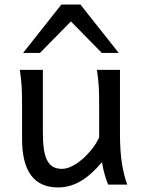

<svg xmlns="http://www.w3.org/2000/svg" viewBox="-20 -801 619 833"><path d="M449.2 0Q445.8 -8.3 441.9 -19.5Q438 -30.8 434.3 -43.5Q430.7 -56.2 427.5 -70.1Q424.3 -84 422.4 -97.7Q377.9 -43.5 330.8 -15.6Q283.7 12.2 231.9 12.2Q75.7 12.2 75.7 -197.8V-341.8Q75.7 -365.2 75.4 -384.3Q75.2 -403.3 74.2 -421.1Q73.2 -439 71.3 -457.5Q69.3 -476.1 65.9 -498H166V-227.1Q166 -185.5 170.2 -155.5Q174.3 -125.5 184.1 -106.2Q193.8 -86.9 209.7 -77.6Q225.6 -68.4 249 -68.4Q270.5 -68.4 294.9 -81.3Q319.3 -94.2 341.6 -114.3Q363.8 -134.3 382.1 -158.4Q400.4 -182.6 410.2 -205.1V-341.8Q410.2 -365.7 409.9 -385Q409.7 -404.3 408.7 -421.9Q407.7 -439.5 405.8 -457.5Q403.8 -475.6 400.4 -498H500.5V-219.7Q500.5 -148.4 508.5 -95Q516.6 -41.5 532.2 0ZM80.1 -571.3 246.1 -781.2H329.1L495.1 -571.3H421.9L287.6 -708L153.3 -571.3Z"/></svg>

Font: Andika Viet
Style: Regular
Weight: 400
Designer: Victor Gaultney, Annie Olsen, Julie Remington, Don Collingsworth, Eric Hays, Becca Hirsbrunner
Foundry: SIL International
Version: Version 5.000